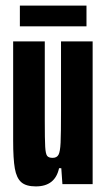

<svg xmlns="http://www.w3.org/2000/svg" viewBox="-20 -658 380 686"><path d="M27 -156V-510H140V-227Q140 -159 141.5 -133.5Q143 -108 148.5 -101Q154 -94 168 -94Q183 -94 189 -105Q195 -116 196.5 -148Q198 -180 198 -264V-510H311V0H203L199 -57H191Q177 8 108 8Q73 8 56 -7Q39 -22 33 -56Q27 -90 27 -156ZM51 -564V-638H289V-564Z"/></svg>

Font: Saira Ultra Condensed ExtraBold
Style: Regular
Weight: 800
Width: 1
Designer: Hector Gatti with collaboration of the Omnibus-Type team
Foundry: Omnibus-Type
Version: Version 1.001; ttfautohint (v1.8)